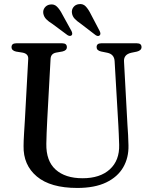

<svg xmlns="http://www.w3.org/2000/svg" viewBox="-20 -914 748 949"><path d="M565 -294.5 546.5 -612Q544.5 -645.5 511.5 -653L479.5 -659.5Q457.5 -664.5 457.5 -681Q457.5 -700 480 -700H657Q679.5 -700 679.5 -681Q679.5 -665 657 -659L628 -653Q590.5 -644 593 -609.5L610 -296Q612 -270.5 613.2 -246Q614.5 -221.5 615 -195.5Q616.5 -134.5 589 -87Q561.5 -39.5 504.8 -12.2Q448 15 362 15Q229.5 15 162 -41.8Q94.5 -98.5 96.5 -193Q96.5 -215 98.8 -253Q101 -291 103 -321L119.5 -622.5Q121 -648.5 91 -654L59.5 -659Q37 -664 37 -681Q37 -700 60 -700H288Q310.5 -700 310.5 -681Q310.5 -664.5 288.5 -659.5L257.5 -654Q231.5 -649 230 -623.5L213.5 -322Q211.5 -286 210.5 -256.5Q209.5 -227 209 -203.5Q207.5 -118.5 255 -75.8Q302.5 -33 388 -33Q474.5 -33 522.8 -77Q571 -121 569 -198Q568 -230 567 -252.5Q566 -275 565 -294.5ZM429.5 -843 473 -760Q479.5 -746 473 -739.5Q465 -732 452.5 -740.5L377.5 -798Q360 -809.5 348.8 -821.8Q337.5 -834 335.5 -850.5Q333.5 -866.5 343.2 -879Q353 -891.5 370 -893.5Q390.5 -896.5 404 -882Q417.5 -867.5 429.5 -843ZM288 -843 333.5 -760.5Q340 -746.5 334.5 -740Q326.5 -732.5 313.5 -740.5L238 -796.5Q220 -807.5 208.5 -819.2Q197 -831 194 -847.5Q191.5 -863.5 201 -876.2Q210.5 -889 227 -891.5Q247.5 -895 261.5 -881.2Q275.5 -867.5 288 -843Z"/></svg>

Font: Fraunces 72pt S050
Style: Regular
Weight: 400
Version: Version 1.000; ttfautohint (v1.8.3)